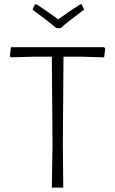

<svg xmlns="http://www.w3.org/2000/svg" viewBox="-20 -854 523 874"><path d="M352 -834 363 -810Q296 -761 256 -726H237Q181 -772 128 -810L139 -834H147Q213 -790 245 -766Q297 -804 345 -834ZM454 -639 459 -633 454 -593 347 -596H269L266 -197L268 0H216L219 -194L216 -596H138L29 -593L25 -599L30 -639Z"/></svg>

Font: Alegreya Sans Light
Style: Regular
Weight: 300
Designer: Juan Pablo del Peral
Foundry: Huerta Tipografica
Version: Version 2.007